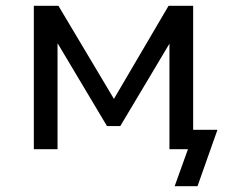

<svg xmlns="http://www.w3.org/2000/svg" viewBox="-20 -516 806 664"><path d="M584 128 630 0H566V-67H732L663 128ZM97 0V-496H182L374 -174L563 -496H648V0H566V-365L396 -80H350L180 -365H179V0Z"/></svg>

Font: Nunito Sans 7pt
Style: Regular
Weight: 400
Designer: Vernon Adams
Foundry: Vernon Adams
Version: Version 3.101;gftools[0.9.27]